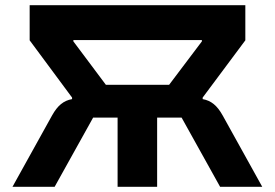

<svg xmlns="http://www.w3.org/2000/svg" viewBox="-20 -718 1056 738"><path d="M28 0 180 -274Q196 -303 214.5 -318Q233 -333 257 -337V-343L94 -563V-698H923V-563L759 -343V-337Q783 -333 801.5 -318Q820 -303 836 -274L988 0H826L678 -266H584V0H432V-266H338L190 0ZM387 -392H630L756 -559V-564H262V-559Z"/></svg>

Font: IBM Plex Sans Var
Style: Regular
Weight: 400
Designer: Mike Abbink, Paul van der Laan, Pieter van Rosmalen
Foundry: Bold Monday
Version: Version 3.000